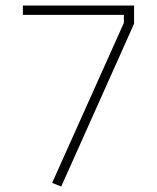

<svg xmlns="http://www.w3.org/2000/svg" viewBox="-20 -676 570 696"><path d="M63 -622V-656H466V-590L202 0L169 -13L429 -593V-622Z"/></svg>

Font: TypoPRO Titillium Title
Style: Regular
Weight: 250
Designer: Campivisivi
Foundry: Accademia di Belle Arti di Urbino and students of MA course of Visual design
Version: 1.000